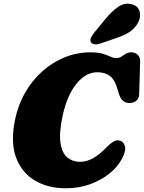

<svg xmlns="http://www.w3.org/2000/svg" viewBox="-20 -996 773 1031"><path d="M629 -239Q645 -232.5 651.2 -209Q657.5 -185.5 633.5 -141Q611 -99 566.8 -63.5Q522.5 -28 462.8 -6.5Q403 15 332.5 15Q238.5 15 168 -26.2Q97.5 -67.5 66.8 -148.5Q36 -229.5 60 -350Q76.5 -431.5 115 -498.5Q153.5 -565.5 208.2 -614Q263 -662.5 328.8 -688.8Q394.5 -715 465 -715Q507.5 -715 532.5 -707.2Q557.5 -699.5 573.5 -691.8Q589.5 -684 604.5 -684Q620 -684 631.5 -691.8Q643 -699.5 655.2 -707.2Q667.5 -715 685 -715Q705.5 -715 719.2 -702.2Q733 -689.5 732.5 -666L727.5 -493.5Q727 -467 712 -455Q697 -443 675 -443Q633.5 -443 618.5 -492L609 -523.5Q595.5 -569 569.8 -588.5Q544 -608 501.5 -608Q441.5 -608 391.2 -547Q341 -486 316.5 -375.5Q296.5 -283 304.8 -228.5Q313 -174 341.5 -150.5Q370 -127 409 -127Q445 -127 479 -146Q513 -165 546 -199Q572.5 -226.5 591.2 -236.8Q610 -247 629 -239ZM546.5 -894.5Q581.5 -937 616.2 -960.2Q651 -983.5 689 -973Q722 -963.5 729.8 -934.2Q737.5 -905 721.5 -874.5Q705 -845 679 -826.5Q653 -808 605.5 -792L518 -762Q502.5 -756.5 488 -758.2Q473.5 -760 468 -770Q462.5 -781.5 469 -794.5Q475.5 -807.5 486.5 -821.5Z"/></svg>

Font: Fraunces 9pt SuperSoft Black
Style: Italic
Weight: 900
Italic angle: -16°
Version: Version 1.000;[0bf87f6ff]